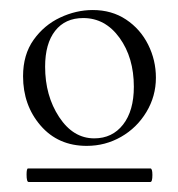

<svg xmlns="http://www.w3.org/2000/svg" viewBox="-20 -650 356 383"><path d="M26 -498Q26 -541 47 -570.5Q68 -600 100 -615Q132 -630 165 -630Q203 -630 231.5 -611Q260 -592 275.5 -561Q291 -530 291 -495Q291 -458 272 -426.5Q253 -395 221.5 -377Q190 -359 153 -359Q96 -359 61 -399.5Q26 -440 26 -498ZM247 -477Q247 -535 218.5 -574.5Q190 -614 146 -614Q110 -614 90 -588.5Q70 -563 70 -517Q70 -459 98 -416.5Q126 -374 168 -374Q204 -374 225.5 -401.5Q247 -429 247 -477ZM33 -302Q33 -314 36 -314H280Q284 -314 284 -301Q284 -287 280 -287H37Q33 -287 33 -302Z"/></svg>

Font: Cormorant Garamond
Style: Regular
Weight: 400
Designer: Christian Thalmann (Catharsis Fonts)
Version: Version 3.000